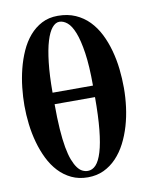

<svg xmlns="http://www.w3.org/2000/svg" viewBox="-83 -783 679 857"><g transform="rotate(-10 256.5 -354.5)"><path d="M473.1 -353Q473.1 -395.5 468.3 -439.2Q463.4 -482.9 452.1 -523.9Q440.9 -564.9 422.9 -600.8Q404.8 -636.7 378.7 -663.6Q352.5 -690.4 317.6 -705.8Q282.7 -721.2 237.8 -721.2Q196.8 -721.2 165 -704.6Q133.3 -688 109.1 -659.9Q85 -631.8 68.4 -594.7Q51.8 -557.6 41.5 -516.6Q31.2 -475.6 26.6 -433.1Q22 -390.6 22 -352.1Q22 -310.5 27.1 -267.6Q32.2 -224.6 43.5 -184.1Q54.7 -143.6 72.3 -107.9Q89.8 -72.3 114.7 -45.7Q139.6 -19 172.4 -3.4Q205.1 12.2 246.1 12.2Q286.1 12.2 318.4 -2.9Q350.6 -18.1 376 -44.7Q401.4 -71.3 419.7 -106.7Q438 -142.1 450 -182.9Q461.9 -223.6 467.5 -267.1Q473.1 -310.5 473.1 -353ZM338.9 -387.2H155.8Q155.8 -465.3 162.4 -523.2Q168.9 -581.1 180.4 -618.9Q191.9 -656.7 207.3 -675.3Q222.7 -693.8 240.2 -693.8Q258.3 -693.8 275.9 -679.4Q293.5 -665 307.4 -629.9Q321.3 -594.7 330.1 -535.6Q338.9 -476.6 338.9 -387.2ZM338.9 -335Q338.9 -248.5 332.8 -187.7Q326.7 -127 315.2 -88.9Q303.7 -50.8 287.6 -33.4Q271.5 -16.1 251 -16.1Q238.3 -16.1 226.3 -22Q214.4 -27.8 203.9 -42Q193.4 -56.2 184.3 -79.6Q175.3 -103 168.9 -138.4Q162.6 -173.8 159.2 -222.4Q155.8 -271 155.8 -335Z"/></g></svg>

Font: Galatia SIL
Style: Bold
Weight: 700
Designer: Development by SIL's NRSI team
Version: Version 2.1